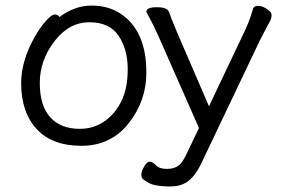

<svg xmlns="http://www.w3.org/2000/svg" viewBox="-20 -506 1017 690"><path d="M583 164Q564 164 540 160Q516 156 493 137Q488 132 488 121Q488 110 498 92.5Q508 75 518 75Q528 75 540.5 88Q553 101 579.5 101Q606 101 621.5 89Q637 77 651 46L695 -46L549 -377Q527 -425 516.5 -443.5Q506 -462 506 -464Q506 -480 543.5 -480Q581 -480 587 -464Q595 -441 615 -393L731 -124L854 -383Q874 -422 890 -476Q893 -485 907.5 -485Q922 -485 939 -474Q956 -463 956 -452Q956 -441 950.5 -430.5Q945 -420 934 -399.5Q923 -379 914 -361L703 82Q683 124 657.5 144Q632 164 593 164ZM56 -207Q56 -287 105 -374Q126 -410 146 -432Q166 -454 176.5 -454Q187 -454 194 -445Q249 -486 309 -486Q369 -486 413 -457Q506 -396 506 -245Q506 -143 442 -62.5Q378 18 272.5 18Q167 18 111.5 -42.5Q56 -103 56 -207ZM267 -43Q316 -43 354.5 -69.5Q393 -96 416 -142Q439 -188 439 -258Q439 -328 406.5 -377Q374 -426 301 -426Q228 -426 175.5 -357.5Q123 -289 123 -207.5Q123 -126 160.5 -84.5Q198 -43 267 -43Z"/></svg>

Font: LXGW WenKai TC
Style: Regular
Weight: 400
Designer: LXGW / Fontworks Inc.
Foundry: LXGW / Fontworks Inc.
Version: Version 1.330